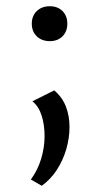

<svg xmlns="http://www.w3.org/2000/svg" viewBox="-20 -409 322 616"><path d="M114 187 79 167Q101 137 112 100.5Q123 64 123 28Q123 -9 113.5 -38.5Q104 -68 84 -84L154 -119Q180 -97 191.5 -67Q203 -37 203 -2Q203 34 192.5 70Q182 106 162 136.5Q142 167 114 187ZM140 -277Q114 -277 98 -292.5Q82 -308 82 -333Q82 -358 98 -373.5Q114 -389 140 -389Q165 -389 180.5 -373.5Q196 -358 196 -333Q196 -308 180.5 -292.5Q165 -277 140 -277Z"/></svg>

Font: Ysabeau Office Medium
Style: Regular
Weight: 500
Designer: Christian Thalmann (Catharsis Fonts)
Version: Version 2.001;gftools[0.9.30]; featfreeze: tnum,lnum,ss02